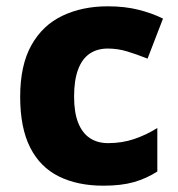

<svg xmlns="http://www.w3.org/2000/svg" viewBox="-20 -579 566 609"><path d="M308 10Q226 10 166.5 -19.5Q107 -49 75.5 -111.5Q44 -174 44 -272Q44 -372 79.5 -435.5Q115 -499 178 -529Q241 -559 322 -559Q376 -559 419.5 -548Q463 -537 497 -520L448 -393Q413 -407 383 -416Q353 -425 322 -425Q288 -425 264 -408.5Q240 -392 227.5 -358Q215 -324 215 -273Q215 -222 228 -189.5Q241 -157 265 -141Q289 -125 323 -125Q367 -125 405.5 -138Q444 -151 479 -173V-35Q445 -13 405 -1.5Q365 10 308 10Z"/></svg>

Font: Noto Sans Cham ExtraBold
Style: Regular
Weight: 800
Version: Version 2.002